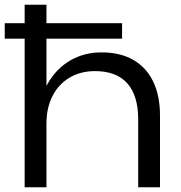

<svg xmlns="http://www.w3.org/2000/svg" viewBox="-29 -790 762 810"><path d="M-9 -692H486V-627H-9ZM75 -770H167V0H75ZM399 -569Q478 -569 533 -537.5Q588 -506 617 -446.5Q646 -387 646 -302V0H554V-286Q554 -387 508 -438.5Q462 -490 372 -490Q311 -490 264.5 -462.5Q218 -435 192.5 -385Q167 -335 167 -269L130 -290Q137 -376 173 -438.5Q209 -501 267.5 -535Q326 -569 399 -569Z"/></svg>

Font: Unbounded Light
Style: Regular
Weight: 300
Designer: Luke Prowse, Jean-Baptiste Morizot, Fátima Lázaro, Florian Runge
Foundry: NaN
Version: Version 1.700